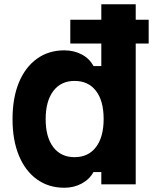

<svg xmlns="http://www.w3.org/2000/svg" viewBox="-20 -868 740 904"><path d="M311 -663V-775H680V-663ZM283 16Q209 16 154 -23.5Q99 -63 69 -135.5Q39 -208 39 -307Q39 -407 69 -479.5Q99 -552 154 -591.5Q209 -631 283 -631Q328 -631 365 -611.5Q402 -592 420 -557H457V-848H619V0H457V-58H420Q402 -24 365 -4Q328 16 283 16ZM331 -128Q396 -128 432 -175.5Q468 -223 468 -308Q468 -393 432 -440Q396 -487 331 -487Q267 -487 231 -439.5Q195 -392 195 -307Q195 -222 231 -175Q267 -128 331 -128Z"/></svg>

Font: Martian Mono
Style: Bold
Weight: 700
Designer: Roman Shamin
Foundry: Evil Martians
Version: Version 1.000